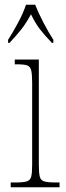

<svg xmlns="http://www.w3.org/2000/svg" viewBox="-20 -786 277 806"><path d="M25 0V-20H45Q77 -20 92 -24.5Q107 -29 111 -44.5Q115 -60 115 -95V-439Q115 -474 111 -490.5Q107 -507 94 -511.5Q81 -516 51 -516H42V-536H143V-95Q143 -60 147 -44.5Q151 -29 166 -24.5Q181 -20 213 -20H230V0ZM14 -619Q33 -648 55.5 -690Q78 -732 89 -766H128Q141 -732 163 -690Q185 -648 204 -619V-606H198Q167 -638 147.5 -663.5Q128 -689 110 -726Q90 -689 70 -663.5Q50 -638 20 -606H14Z"/></svg>

Font: Noto Serif Tamil Condensed Thin
Style: Italic
Weight: 100
Width: 3
Italic angle: -12°
Designer: Indian Type Foundry, Tom Grace, and the Monotype Design Team
Foundry: Monotype Imaging Inc.
Version: Version 2.003; ttfautohint (v1.8.4.7-5d5b)